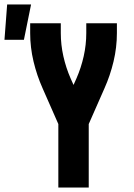

<svg xmlns="http://www.w3.org/2000/svg" viewBox="-79 -839 599 859"><path d="M182 0V-284L112 -443Q86 -501 71 -564Q56 -627 56 -691V-735H193V-691Q193 -639 204.5 -587.5Q216 -536 237 -488L250 -459L263 -488Q284 -536 295.5 -587.5Q307 -639 307 -691V-735H444V-691Q444 -627 429 -564Q414 -501 388 -443L318 -284V0ZM-59 -661 -47 -819H60L28 -661Z"/></svg>

Font: Iosevka Curly Heavy
Style: Regular
Weight: 900
Monospace: yes
Designer: Belleve Invis
Foundry: Belleve Invis
Version: Version 22.1.2; ttfautohint (v1.8.4)